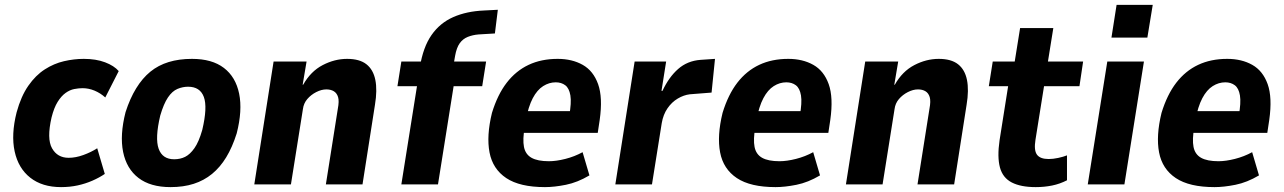

<svg xmlns="http://www.w3.org/2000/svg" viewBox="-20 -755 5256 786"><path d="M230 11Q153 11 104 -27.5Q55 -66 40 -135Q25 -204 48 -295Q66 -361 96 -404Q126 -447 163.5 -471Q201 -495 242 -504.5Q283 -514 323 -514Q373 -514 410 -500Q447 -486 466 -464L411 -356Q391 -374 367 -384Q343 -394 318 -394Q302 -394 284 -390.5Q266 -387 248.5 -374.5Q231 -362 216 -338Q201 -314 191 -274Q171 -187 193 -148Q215 -109 261 -109Q290 -109 321.5 -120.5Q353 -132 378 -148L409 -43Q387 -28 358.5 -15.5Q330 -3 298 4Q266 11 230 11Z M678 11Q596 11 547 -26.5Q498 -64 484 -133Q470 -202 494 -296Q512 -352 537.5 -393.5Q563 -435 595.5 -461.5Q628 -488 670.5 -501Q713 -514 766 -514Q848 -514 896.5 -477Q945 -440 959 -371.5Q973 -303 949 -209Q931 -152 906 -111Q881 -70 848 -43Q815 -16 773 -2.5Q731 11 678 11ZM693 -103Q718 -103 738 -113Q758 -123 776 -148.5Q794 -174 808 -223Q830 -316 814.5 -358Q799 -400 750 -400Q728 -400 706.5 -391Q685 -382 667.5 -356Q650 -330 636 -282Q614 -189 629.5 -146Q645 -103 693 -103Z M1021 0 1100 -503H1235L1219 -408H1221Q1252 -463 1301 -488.5Q1350 -514 1401 -514Q1452 -514 1480 -492Q1508 -470 1516.5 -428Q1525 -386 1515 -326L1464 0H1314L1363 -310Q1369 -341 1364 -357.5Q1359 -374 1346.5 -381.5Q1334 -389 1316 -389Q1296 -389 1274.5 -378Q1253 -367 1238 -349.5Q1223 -332 1220 -308L1171 0Z M1623 0 1687 -402H1607L1623 -503H1764L1692 -440L1699 -481Q1712 -562 1746.5 -611.5Q1781 -661 1835.5 -685Q1890 -709 1961 -712L2018 -715L2006 -618L1939 -614Q1915 -612 1895 -604Q1875 -596 1862 -578Q1849 -560 1843 -526L1834 -474L1806 -503H1970L1954 -402H1837L1773 0Z M2211 11Q2108 11 2052.5 -26Q1997 -63 1984 -131Q1971 -199 1994 -293Q2017 -368 2054.5 -416.5Q2092 -465 2144 -489.5Q2196 -514 2263 -514Q2322 -514 2365.5 -489.5Q2409 -465 2428.5 -410.5Q2448 -356 2435 -264L2427 -211H2104L2118 -300H2326L2310 -280Q2320 -335 2315 -364.5Q2310 -394 2294 -406Q2278 -418 2255 -418Q2228 -418 2203.5 -402.5Q2179 -387 2161 -353Q2143 -319 2132 -261L2128 -234Q2119 -184 2125 -153.5Q2131 -123 2156 -109Q2181 -95 2227 -95Q2257 -95 2294.5 -104.5Q2332 -114 2365 -132L2393 -37Q2344 -8 2296.5 1.5Q2249 11 2211 11Z M2499 0 2578 -503H2707L2688 -383H2692Q2718 -439 2756 -472.5Q2794 -506 2848 -510L2907 -514L2893 -376L2804 -369Q2779 -366 2754.5 -351.5Q2730 -337 2712.5 -311.5Q2695 -286 2689 -251L2649 0Z M3155 11Q3052 11 2996.5 -26Q2941 -63 2928 -131Q2915 -199 2938 -293Q2961 -368 2998.5 -416.5Q3036 -465 3088 -489.5Q3140 -514 3207 -514Q3266 -514 3309.5 -489.5Q3353 -465 3372.5 -410.5Q3392 -356 3379 -264L3371 -211H3048L3062 -300H3270L3254 -280Q3264 -335 3259 -364.5Q3254 -394 3238 -406Q3222 -418 3199 -418Q3172 -418 3147.5 -402.5Q3123 -387 3105 -353Q3087 -319 3076 -261L3072 -234Q3063 -184 3069 -153.5Q3075 -123 3100 -109Q3125 -95 3171 -95Q3201 -95 3238.5 -104.5Q3276 -114 3309 -132L3337 -37Q3288 -8 3240.5 1.5Q3193 11 3155 11Z M3443 0 3522 -503H3657L3641 -408H3643Q3674 -463 3723 -488.5Q3772 -514 3823 -514Q3874 -514 3902 -492Q3930 -470 3938.5 -428Q3947 -386 3937 -326L3886 0H3736L3785 -310Q3791 -341 3786 -357.5Q3781 -374 3768.5 -381.5Q3756 -389 3738 -389Q3718 -389 3696.5 -378Q3675 -367 3660 -349.5Q3645 -332 3642 -308L3593 0Z M4220 11Q4159 11 4122 -8Q4085 -27 4073.5 -69.5Q4062 -112 4072 -181L4107 -402H4028L4044 -503H4134L4156 -640H4292L4270 -503H4414L4399 -402H4254L4219 -183Q4212 -140 4225 -122Q4238 -104 4273 -104Q4291 -104 4312 -108.5Q4333 -113 4348 -119V-17Q4319 -2 4287 4.5Q4255 11 4220 11Z M4530 -601 4551 -735H4699L4677 -601ZM4433 0 4513 -503H4663L4583 0Z M4952 11Q4849 11 4793.5 -26Q4738 -63 4725 -131Q4712 -199 4735 -293Q4758 -368 4795.5 -416.5Q4833 -465 4885 -489.5Q4937 -514 5004 -514Q5063 -514 5106.5 -489.5Q5150 -465 5169.5 -410.5Q5189 -356 5176 -264L5168 -211H4845L4859 -300H5067L5051 -280Q5061 -335 5056 -364.5Q5051 -394 5035 -406Q5019 -418 4996 -418Q4969 -418 4944.5 -402.5Q4920 -387 4902 -353Q4884 -319 4873 -261L4869 -234Q4860 -184 4866 -153.5Q4872 -123 4897 -109Q4922 -95 4968 -95Q4998 -95 5035.5 -104.5Q5073 -114 5106 -132L5134 -37Q5085 -8 5037.5 1.5Q4990 11 4952 11Z"/></svg>

Font: Nunito Sans 7pt Condensed ExtraBold
Style: Italic
Weight: 800
Width: 3
Italic angle: -9°
Designer: Vernon Adams
Foundry: Vernon Adams
Version: Version 3.101;gftools[0.9.27]